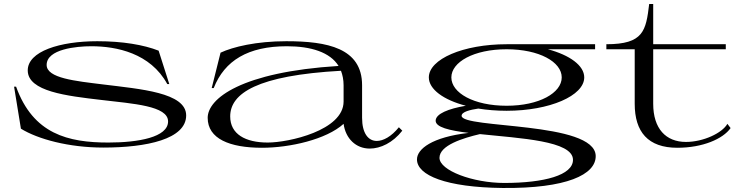

<svg xmlns="http://www.w3.org/2000/svg" viewBox="-20 -720 3689 955"><path d="M494 14C710 14 906 -28 906 -146C906 -260 677 -277 493 -300C355 -317 212 -331 212 -397C212 -476 361 -490 434 -490C559 -490 728 -456 812 -302H822L769 -468C695 -497 590 -515 464 -515C279 -515 117 -465 118 -369C119 -265 312 -243 483 -223C642 -204 816 -194 816 -116C816 -37 667 -11 519 -11C319 -11 145 -53 60 -289H50L84 -80C168 -28 322 14 494 14Z M1283 15C1421 15 1603 -26 1689 -104C1699 -31 1750 19 1819 19C1873 19 1934 -10 1981 -70L1964 -87C1926 -40 1886 -19 1854 -19C1811 -19 1781 -58 1781 -134V-296C1781 -481 1608 -515 1404 -515C1255 -515 1139 -487 1077 -458L1033 -282H1043C1097 -419 1214 -490 1407 -490C1527 -490 1622 -460 1664 -392C1181 -362 1013 -230 1013 -134C1013 -30 1122 15 1283 15ZM1312 -11C1200 -11 1125 -53 1125 -141C1125 -256 1260 -345 1676 -368C1684 -347 1689 -323 1689 -296V-215C1689 -71 1415 -11 1312 -11Z M2500 -169C2714 -169 2886 -244 2886 -335C2886 -394 2814 -446 2705 -475H2940V-500H2502H2500C2284 -500 2113 -426 2113 -335C2113 -276 2186 -223 2297 -194C2209 -179 2149 -154 2147 -121C2145 -87 2215 -71 2311 -59C2129 -38 2054 21 2054 73C2054 152 2199 212 2480 215C2797 218 2945 149 2943 55C2939 -117 2276 -79 2276 -144C2276 -164 2319 -174 2359 -180C2402 -173 2450 -169 2500 -169ZM2500 -194C2336 -194 2225 -258 2225 -335C2225 -411 2336 -475 2500 -475C2662 -475 2774 -412 2774 -335C2774 -258 2662 -194 2500 -194ZM2166 65C2166 3 2282 -33 2367 -53C2566 -32 2830 -20 2830 75C2830 151 2688 190 2488 190C2332 190 2166 128 2166 65Z M2996 -475H3137V-204C3137 -64 3203 15 3349 15C3475 15 3576 -29 3614 -83L3598 -104C3572 -58 3478 -14 3392 -14C3292 -14 3229 -80 3229 -204V-475H3590V-500H3229V-700H3209C3193 -567 3181 -500 2996 -500Z"/></svg>

Font: Sprat Extended
Style: Regular
Weight: 400
Width: 9
Designer: Ethan Nakache
Foundry: Collletttivo
Version: Version 2.000;Glyphs 3.2 (3217)